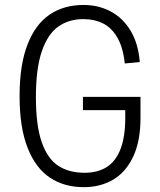

<svg xmlns="http://www.w3.org/2000/svg" viewBox="-20 -762 660 794"><path d="M561 -361.5V-274.5Q561 -178.5 530.8 -114.2Q500.5 -50 447.8 -19Q395 12 326.5 12Q245.5 12 186.2 -27.5Q127 -67 94 -151Q61 -235 61 -364.5Q61 -494 93.8 -578Q126.5 -662 185.5 -701.8Q244.5 -741.5 325.5 -741.5Q387 -741.5 437.5 -714.8Q488 -688 520 -635Q552 -582 558 -505.5L496 -499.5Q489 -566 465.2 -606.8Q441.5 -647.5 406 -665.2Q370.5 -683 325 -683Q265 -683 221.2 -652.2Q177.5 -621.5 153 -550Q128.5 -478.5 128.5 -360.5Q128.5 -242 153 -173Q177.5 -104 221.8 -75.8Q266 -47.5 330 -47.5Q383.5 -47.5 420.8 -70.8Q458 -94 478 -144.5Q498 -195 498 -276V-332L533.5 -306.5H323V-361.5Z"/></svg>

Font: Monaspace Neon Var ExtraLight
Style: Regular
Weight: 200
Designer: Riley Cran and the Lettermatic Team
Version: Version 1.200 (Monaspace Neon Var)